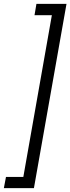

<svg xmlns="http://www.w3.org/2000/svg" viewBox="-29 -831 365 996"><path d="M316 -811 147 145H-9L2 87H92L240 -752H150L160 -811Z"/></svg>

Font: DM Sans 20pt Light
Style: Italic
Weight: 300
Italic angle: -10°
Version: Version 4.004;gftools[0.9.30]